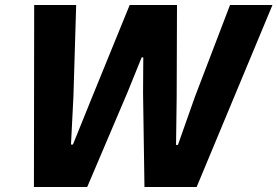

<svg xmlns="http://www.w3.org/2000/svg" viewBox="-20 -749 1111 769"><path d="M115.9 0 116.9 -729H285.1L274.1 -362.9L264.3 -170.1H272.1L346.3 -353.6L499.4 -729H688.9L687.6 -358.6L685.1 -168.4H692.6L760.6 -361L901.3 -729H1071.3L767.6 0H558.6L553 -375.9L553.9 -519.1H547.4L490.6 -379.1L329.3 0Z"/></svg>

Font: Mona Sans
Style: Italic
Weight: 200
Italic angle: -11.6951°
Designer: Deni Anggara
Foundry: GitHub
Version: Version 2.000